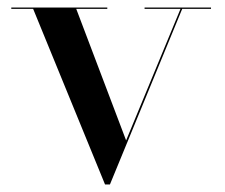

<svg xmlns="http://www.w3.org/2000/svg" viewBox="-20 -480 598 510"><path d="M540.5 -460V-456.5H464L272 10H259L68 -456.5H10V-460H265V-456.5H182.5L315 -107L459.5 -456.5H364V-460Z"/></svg>

Font: Bodoni Moda 48pt Medium
Style: Regular
Weight: 500
Designer: Owen Earl
Foundry: indestructible type
Version: Version 2.005